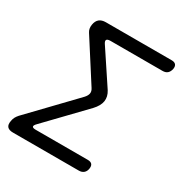

<svg xmlns="http://www.w3.org/2000/svg" viewBox="-170 -858 939 987"><g transform="rotate(30 300.0 -365.0)"><path d="M436 0H45Q21 0 11 -11.5Q1 -23 6 -47Q8 -60 13.5 -70Q19 -80 28 -90L271 -343Q285 -358 287.5 -372Q290 -386 280 -401L127 -640Q121 -649 119 -659.5Q117 -670 119 -683Q123 -707 137 -718.5Q151 -730 175 -730H566Q583 -730 590.5 -721Q598 -712 595 -695Q591 -677 580.5 -668Q570 -659 552 -659H244Q226 -659 221.5 -652Q217 -645 226 -631L358 -432Q376 -403 371.5 -374.5Q367 -346 339 -316L131 -100Q116 -85 118.5 -78Q121 -71 139 -71H448Q466 -71 473.5 -62Q481 -53 478 -35Q475 -18 464 -9Q453 0 436 0Z"/></g></svg>

Font: Maple Mono Light
Style: Italic
Weight: 300
Italic angle: -10°
Monospace: yes
Designer: subframe7536
Version: Version 7.000